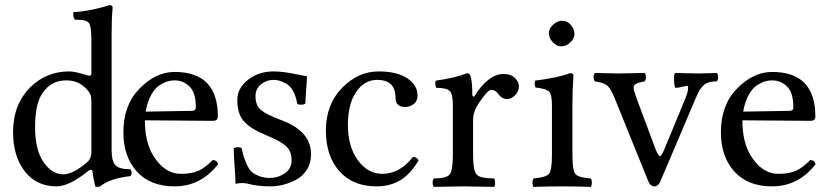

<svg xmlns="http://www.w3.org/2000/svg" viewBox="-20 -728 3228 750"><path d="M337 -134V-324Q337 -347 334 -356.5Q331 -366 320 -378Q289 -414 239 -414Q179 -414 146 -364Q117 -323 117 -231Q117 -143 150 -95Q183 -47 227 -47Q266 -47 321 -95Q337 -109 337 -134ZM327 -62Q251 0 201 0Q122 0 76.5 -59Q31 -118 31 -213Q31 -320 100 -389Q163 -449 250 -449Q265 -449 283 -444.5Q301 -440 314 -436Q327 -432 328 -432Q337 -432 337 -441V-569Q337 -626 327 -638.5Q317 -651 280 -651H273Q266 -658 266 -673Q266 -675 266.5 -677.5Q267 -680 267 -681Q295 -681 340.5 -690.5Q386 -700 407 -708Q420 -708 420 -698Q416 -658 416 -593V-140Q416 -100 430 -83.5Q444 -67 489 -67Q494 -62 494 -53Q494 -45 489 -40Q409 -31 371 0Q368 2 362 2Q356 2 352 0Q344 -34 341 -59Q341 -64 336 -64.5Q331 -65 327 -62Z M549 -292 730 -295Q745 -295 745 -309Q745 -366 720.5 -390Q696 -414 662 -414Q649 -414 636 -410.5Q623 -407 604.5 -396Q586 -385 571 -358Q556 -331 549 -292ZM662 0Q567 0 514.5 -58Q462 -116 462 -212Q462 -318 525.5 -382.5Q589 -447 662 -447Q831 -447 831 -273Q831 -256 812 -256L546 -258Q546 -174 578 -121Q622 -49 687 -49Q729 -49 755.5 -61Q782 -73 811 -103Q828 -102 832 -87Q765 0 662 0Z M893 -148Q898 -153 910 -153Q918 -153 924 -149Q929 -126 932.5 -115Q936 -104 944.5 -85Q953 -66 963 -57Q973 -48 991.5 -40.5Q1010 -33 1034 -33Q1066 -33 1092.5 -51Q1119 -69 1119 -103Q1119 -136 1098.5 -156Q1078 -176 1017 -201Q957 -226 932 -255Q907 -284 907 -337Q907 -384 949 -416.5Q991 -449 1048 -449Q1071 -449 1095 -445.5Q1119 -442 1145.5 -436.5Q1172 -431 1179 -430Q1179 -414 1176 -378Q1173 -342 1173 -324Q1169 -319 1155 -319Q1145 -319 1141 -323Q1136 -353 1124.5 -373Q1113 -393 1097.5 -401.5Q1082 -410 1070.5 -413Q1059 -416 1048 -416Q1021 -416 999.5 -398.5Q978 -381 978 -352Q978 -315 1001 -297Q1024 -279 1078 -259Q1195 -216 1195 -126Q1195 -91 1178.5 -65Q1162 -39 1136 -25.5Q1110 -12 1085 -6Q1060 0 1036 0Q987 0 945 -11Q938 -13 925 -13Q915 -13 900 -10Q900 -30 896.5 -76.5Q893 -123 893 -148Z M1615 -101Q1580 -44 1540.5 -22Q1501 0 1451 0Q1358 0 1305.5 -59.5Q1253 -119 1253 -218Q1253 -320 1316 -384.5Q1379 -449 1459 -449Q1530 -449 1570.5 -422.5Q1611 -396 1611 -354Q1611 -333 1596 -321.5Q1581 -310 1563 -310Q1525 -310 1525 -346Q1525 -416 1453 -416Q1403 -416 1371 -368.5Q1339 -321 1339 -240Q1339 -155 1378 -102Q1417 -49 1473 -49Q1542 -49 1593 -115Q1609 -115 1615 -101Z M1825 -358Q1825 -353 1828.5 -351Q1832 -349 1836 -356Q1856 -390 1885.5 -414.5Q1915 -439 1947 -439Q1976 -439 1991.5 -423.5Q2007 -408 2007 -391Q2007 -372 1992.5 -356.5Q1978 -341 1960 -341Q1940 -341 1924 -364Q1914 -377 1898 -377Q1886 -377 1852 -328Q1828 -292 1828 -261V-122Q1828 -61 1842 -46Q1856 -31 1910 -31Q1914 -27 1914 -14Q1914 -2 1910 2Q1893 2 1851.5 1Q1810 0 1789 0Q1768 0 1730 1Q1692 2 1675 2Q1670 -3 1670 -14Q1670 -26 1675 -31Q1723 -31 1736 -46Q1749 -61 1749 -122V-317Q1749 -360 1737 -372.5Q1725 -385 1684 -385Q1678 -402 1682 -413Q1756 -423 1805 -442Q1813 -442 1817 -434Q1825 -412 1825 -358Z M2124 -599Q2124 -617 2141 -632Q2158 -647 2176 -647Q2196 -647 2210 -630.5Q2224 -614 2224 -595Q2224 -578 2208 -562.5Q2192 -547 2172 -547Q2154 -547 2139 -563.5Q2124 -580 2124 -599ZM2216 -122Q2216 -62 2228 -48Q2240 -34 2288 -31Q2292 -25 2292 -14Q2292 -4 2288 2Q2220 0 2176 0Q2132 0 2064 2Q2060 -4 2060 -14Q2060 -25 2064 -31Q2112 -35 2124 -48.5Q2136 -62 2136 -122V-317Q2136 -359 2124.5 -370.5Q2113 -382 2072 -386Q2066 -402 2070 -413Q2164 -425 2206 -442Q2220 -442 2220 -435Q2216 -371 2216 -321Z M2618 -385Q2613 -390 2613 -426Q2613 -438 2618 -443Q2629 -443 2661 -442Q2693 -441 2710 -441Q2724 -441 2747.5 -442Q2771 -443 2780 -443Q2785 -438 2785 -426Q2785 -415 2780 -410Q2760 -410 2746.5 -405.5Q2733 -401 2722.5 -388.5Q2712 -376 2708 -367.5Q2704 -359 2694 -336L2561 -23Q2552 0 2537 0Q2520 0 2512 -21L2384 -337Q2368 -378 2354.5 -391.5Q2341 -405 2304 -410Q2299 -415 2299 -426Q2299 -438 2304 -443Q2319 -443 2349.5 -442Q2380 -441 2397 -441Q2413 -441 2447 -442Q2481 -443 2498 -443Q2503 -438 2503 -426Q2503 -415 2498 -410Q2474 -406 2464.5 -400.5Q2455 -395 2455 -385Q2455 -376 2467 -343L2539 -150Q2551 -118 2558 -118Q2564 -118 2576 -147L2657 -343Q2668 -370 2668 -385Q2668 -393 2663 -393Q2661 -393 2646 -389Q2631 -385 2618 -385Z M2883 -292 3064 -295Q3079 -295 3079 -309Q3079 -366 3054.5 -390Q3030 -414 2996 -414Q2983 -414 2970 -410.5Q2957 -407 2938.5 -396Q2920 -385 2905 -358Q2890 -331 2883 -292ZM2996 0Q2901 0 2848.5 -58Q2796 -116 2796 -212Q2796 -318 2859.5 -382.5Q2923 -447 2996 -447Q3165 -447 3165 -273Q3165 -256 3146 -256L2880 -258Q2880 -174 2912 -121Q2956 -49 3021 -49Q3063 -49 3089.5 -61Q3116 -73 3145 -103Q3162 -102 3166 -87Q3099 0 2996 0Z"/></svg>

Font: Fedorovsk Unicode
Style: Medium
Weight: 500
Designer: Aleksandr Andreev and Nikita Simmons
Version: Version 3.2